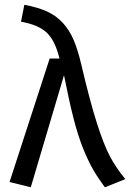

<svg xmlns="http://www.w3.org/2000/svg" viewBox="-20 -772 545 804"><path d="M82 -752Q139.2 -741.2 177.2 -723.9Q215.3 -706.5 243.2 -676Q271 -645.5 288.6 -604.2Q306.2 -563 320.8 -500Q356.9 -346.2 386 -255.6Q415 -165 440.7 -116.7Q466.3 -68.4 504.9 -22L418.9 12.2Q389.6 -27.8 369.6 -62.5Q349.6 -97.2 328.1 -150.1Q306.6 -203.1 287.6 -277.6Q268.6 -352.1 248 -457L108.9 12.2L20 -9.8L188 -526.9H229Q211.9 -598.6 178 -633.1Q144 -667.5 67.9 -681.2Z"/></svg>

Font: FiraGO
Style: Regular
Weight: 400
Designer: bBox Type
Foundry: bBox Type GmbH
Version: Version 1.001;PS 001.001;hotconv 1.0.88;makeotf.lib2.5.64775